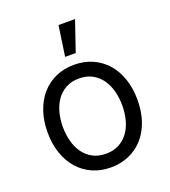

<svg xmlns="http://www.w3.org/2000/svg" viewBox="-142 -877 880 992"><g transform="rotate(-20 298.5 -381.0)"><path d="M298.3 11.4Q242.9 11.4 197.4 -8.9Q152 -29.1 119.5 -65.9Q87 -102.6 69.1 -154.7Q51.1 -206.7 51.1 -269.9Q51.1 -333.8 69.1 -386Q87 -438.2 119.5 -475.1Q152 -512.1 197.4 -532.3Q242.9 -552.6 298.3 -552.6Q353.7 -552.6 399.3 -532.3Q445 -512.1 477.5 -475.1Q509.9 -438.2 527.7 -386Q545.5 -333.8 545.5 -269.9Q545.5 -206.7 527.7 -154.7Q509.9 -102.6 477.5 -65.9Q445 -29.1 399.3 -8.9Q353.7 11.4 298.3 11.4ZM298.3 -63.9Q340.6 -63.9 371.3 -80.8Q402 -97.7 422.1 -125.9Q442.1 -154.1 451.9 -191.6Q461.6 -229 461.6 -269.9Q461.6 -311.1 451.9 -348.5Q442.1 -386 422.1 -414.6Q402 -443.2 371.3 -460.2Q340.6 -477.3 298.3 -477.3Q256.4 -477.3 225.5 -460.2Q194.6 -443.2 174.5 -414.6Q154.5 -386 144.7 -348.5Q134.9 -311.1 134.9 -269.9Q134.9 -229 144.7 -191.6Q154.5 -154.1 174.5 -125.9Q194.6 -97.7 225.5 -80.8Q256.4 -63.9 298.3 -63.9ZM294 -772.7H384.9L328.1 -606.5H269.9Z"/></g></svg>

Font: Fast_Sans
Style: Regular
Weight: 400
Designer: Rasmus Andersson
Foundry: rsms
Version: Version 3.018;git-588b23468